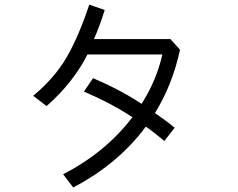

<svg xmlns="http://www.w3.org/2000/svg" viewBox="-20 -781 1040 839"><path d="M346.7 -380.9 386.7 -439.5Q509.8 -386.7 598.6 -327.1Q664.1 -429.7 689.5 -543H362.3Q299.8 -419.9 183.6 -317.4L125 -362.3Q218.8 -440.4 271 -530.3Q323.2 -620.1 370.1 -760.7L437.5 -737.3Q415 -665 390.6 -610.4H724.6L766.6 -563.5Q733.4 -410.2 657.2 -287.1Q707 -252.9 743.2 -222.7L698.2 -165Q644.5 -210 617.2 -227.5Q495.1 -63.5 299.8 38.1L255.9 -19.5Q441.4 -115.2 558.6 -268.6Q469.7 -328.1 346.7 -380.9Z"/></svg>

Font: Gothic A1
Style: Regular
Weight: 400
Designer: HanYang I&C Co.,Ltd.
Foundry: HanYang I&C Co.,Ltd.
Version: Version 2.50